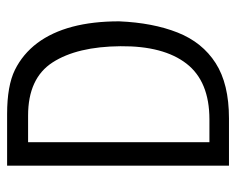

<svg xmlns="http://www.w3.org/2000/svg" viewBox="-82 -581 664 540"><g transform="rotate(-90 250.0 -311.0)"><path d="M54 1V-623H199Q279 -623 323.5 -601Q368 -579 399 -538Q460 -456 460 -308Q456 -213 428.5 -143.5Q401 -74 342.5 -36.5Q284 1 187 1ZM120 -54H184Q291 -54 341 -118.5Q391 -183 390 -304Q389 -426 344.5 -495Q300 -564 195 -564H120Z"/></g></svg>

Font: Ligconsolata
Style: Regular
Weight: 400
Monospace: yes
Designer: Raph Levien, Cyreal, Brenton Simpson
Foundry: Raph Levien, Cyreal, Google
Version: Version 3.001; ttfautohint (v1.8.2.53-6de2)